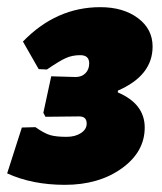

<svg xmlns="http://www.w3.org/2000/svg" viewBox="-37 -504 451 536"><path d="M144 12Q53 12 -17 -20L24 -148L62 -149Q86 -132 102.5 -127Q119 -122 149 -122Q173 -122 189 -132.5Q205 -143 205 -159Q205 -180 182 -179L90 -178L84 -189L106 -291L174 -289Q191 -289 201.5 -299.5Q212 -310 212 -327Q212 -350 187 -350Q165 -350 147 -342Q129 -334 94 -310L71 -311L27 -388Q120 -484 243 -484Q307 -484 348 -453.5Q389 -423 389 -374Q389 -293 292 -251V-246Q367 -214 367 -148Q367 -80 303 -34Q239 12 144 12Z"/></svg>

Font: Alegreya Sans SC Black
Style: Italic
Weight: 900
Italic angle: -7°
Designer: Juan Pablo del Peral
Foundry: Huerta Tipografica
Version: Version 2.007